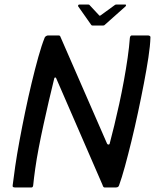

<svg xmlns="http://www.w3.org/2000/svg" viewBox="-20 -830 686 850"><path d="M454 -194Q456 -190 460.5 -190Q465 -190 466 -196Q475 -230 486 -275Q497 -320 508 -370.5Q519 -421 528.5 -473Q538 -525 545 -573.5Q552 -622 555 -663Q557 -673 563 -673H636Q640 -673 643.5 -670.5Q647 -668 646 -664Q645 -628 637 -575.5Q629 -523 617 -460.5Q605 -398 591 -332.5Q577 -267 562 -205.5Q547 -144 533 -93Q519 -42 507 -9Q505 -3 500.5 -1.5Q496 0 491 0H443Q437 0 434 -11L229 -483Q228 -487 224.5 -487Q221 -487 220 -482Q208 -434 196 -382Q184 -330 172.5 -277.5Q161 -225 151.5 -175.5Q142 -126 136 -83.5Q130 -41 127 -10Q126 0 119 0H48Q43 0 39 -1.5Q35 -3 36 -9Q40 -43 47.5 -94.5Q55 -146 66.5 -208Q78 -270 91.5 -335Q105 -400 120 -462.5Q135 -525 149.5 -577Q164 -629 178 -664Q180 -668 184.5 -670.5Q189 -673 192 -673H240Q246 -673 248 -666ZM389 -717Q385 -717 383 -721L326 -802Q325 -805 326.5 -807.5Q328 -810 332 -810H371Q376 -810 378 -806L418 -763Q421 -758 427 -763L486 -806Q490 -810 495 -810H534Q538 -810 538 -807.5Q538 -805 536 -802L445 -721Q442 -717 437 -717Z"/></svg>

Font: Glory Medium
Style: Italic
Weight: 500
Italic angle: -12°
Version: Version 1.011